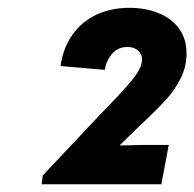

<svg xmlns="http://www.w3.org/2000/svg" viewBox="-20 -915 497 491"><path d="M89.4 -466.3 232.9 -618.7 254.9 -641.6Q297.4 -685.1 320.3 -713.6Q343.3 -742.2 343.3 -763.2Q343.3 -775.9 333.3 -785.4Q323.2 -794.9 305.7 -794.9Q282.7 -794.9 267.6 -778.6Q252.4 -762.2 248 -736.3L134.8 -746.1Q141.1 -791.5 164.6 -825.2Q188 -858.9 225.6 -877Q263.2 -895 311 -895Q351.6 -895 384.8 -881.8Q418 -868.7 437.5 -842.3Q457 -815.9 457 -778.3Q457 -744.6 441.9 -714.6Q426.8 -684.6 405 -660.6Q383.3 -636.7 347.7 -603L327.6 -584L287.1 -544.4L286.6 -543L346.7 -544.4H411.6L392.6 -443.8H86.4Z"/></svg>

Font: Reddit Sans Vanilla ExtraBold
Style: Italic
Weight: 800
Italic angle: -11.25°
Designer: Stephen Hutchings
Version: Version 1.013